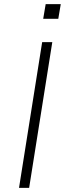

<svg xmlns="http://www.w3.org/2000/svg" viewBox="-20 -909 314 929"><path d="M72 0 184 -705H233L121 0ZM189 -818 201 -889H274L262 -818Z"/></svg>

Font: Nunito Sans 7pt SemiCondensed ExtraLight
Style: Italic
Weight: 250
Width: 4
Italic angle: -9°
Designer: Vernon Adams
Foundry: Vernon Adams
Version: Version 3.101;gftools[0.9.27]